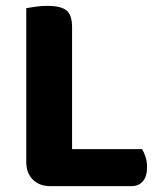

<svg xmlns="http://www.w3.org/2000/svg" viewBox="-20 -636 551 658"><path d="M153 2Q115 2 92.5 -20.5Q70 -43 70 -81V-608Q81 -610 101.5 -613Q122 -616 142 -616Q187 -616 207 -601Q227 -586 227 -542V-125H467Q473 -115 478.5 -99Q484 -83 484 -64Q484 -31 469.5 -14.5Q455 2 430 2H153Z"/></svg>

Font: Baloo Thambi 2
Style: Bold
Weight: 700
Designer: Aadarsh Rajan and Ek Type
Foundry: Ek Type
Version: Version 1.640;hotconv 1.0.111;makeotfexe 2.5.65597; ttfautoh